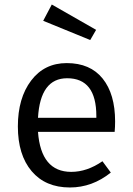

<svg xmlns="http://www.w3.org/2000/svg" viewBox="-20 -817 587 849"><path d="M406 -296V-304Q406 -471 277 -471Q158 -471 148 -296ZM489 -280Q489 -256 487 -234H148Q161 -57 295 -57Q365 -57 433 -104L470 -54Q388 12 289 12Q181 12 120 -60Q59 -132 59 -258Q59 -383 117.5 -460.5Q176 -538 275 -538Q379 -538 434 -469.5Q489 -401 489 -280ZM379 -640 171 -725 209 -797 405 -685Z"/></svg>

Font: FiraSans
Style: Regular
Weight: 350
Designer: Carrois Corporate & Edenspiekermann AG
Foundry: Carrois Corporate GbR & Edenspiekermann AG
Version: Version 3.106;PS 003.106;hotconv 1.0.70;makeotf.lib2.5.58329